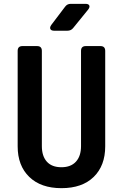

<svg xmlns="http://www.w3.org/2000/svg" viewBox="-20 -970 640 1000"><path d="M300 10Q193 10 132.5 -48.5Q72 -107 72 -208V-705Q72 -730 97 -730H173Q198 -730 198 -705V-209Q198 -157 224 -128Q250 -99 300 -99Q349 -99 375.5 -128Q402 -157 402 -209V-705Q402 -730 427 -730H503Q528 -730 528 -705V-208Q528 -107 468 -48.5Q408 10 300 10ZM262 -810Q247 -810 242.5 -818.5Q238 -827 247 -840L319 -935Q330 -950 348 -950H425Q441 -950 445 -941.5Q449 -933 439 -920L361 -824Q350 -810 331 -810Z"/></svg>

Font: Pitagon Sans Mono
Style: Bold
Weight: 700
Monospace: yes
Designer: Travis Tran
Foundry: Pitagon
Version: Version 1.001; ttfautohint (v1.8.4.7-5d5b);gftools[0.9.26]